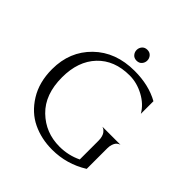

<svg xmlns="http://www.w3.org/2000/svg" viewBox="-222 -1017 1196 1196"><g transform="rotate(45 376.0 -419.0)"><path d="M433.5 -767.5Q421 -753 399 -753Q377 -753 364.5 -767.5Q352 -782 352 -801Q352 -820 364.5 -834.5Q377 -849 399 -849Q421 -849 433.5 -834.5Q446 -820 446 -801Q446 -782 433.5 -767.5ZM419 11Q324 11 245.5 -26.5Q167 -64 115.5 -146.5Q64 -229 64 -344Q64 -499 167 -599.5Q270 -700 436 -700Q561 -700 652 -649V-538Q621 -592 559.5 -625Q498 -658 434 -658Q300 -658 222 -575.5Q144 -493 144 -352Q144 -201 229.5 -118Q315 -35 438 -35Q516 -35 584 -68V-233Q584 -253 579.5 -268Q575 -283 568.5 -291Q562 -299 555.5 -304Q549 -309 544 -310L540 -312H700Q698 -312 695 -311Q692 -310 684.5 -305.5Q677 -301 671.5 -294Q666 -287 661 -272.5Q656 -258 656 -239V-57Q547 11 419 11Z"/></g></svg>

Font: Bellefair
Style: Regular
Weight: 400
Designer: Nick Shinn, Liron Lavi Turkenic
Foundry: Shinntype
Version: Version 1.003;PS 001.003;hotconv 1.0.88;makeotf.lib2.5.64775